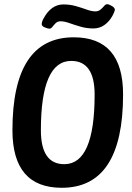

<svg xmlns="http://www.w3.org/2000/svg" viewBox="-20 -884 624 911"><path d="M273 7Q39 7 39 -266Q39 -707 330 -707Q564 -707 564 -436Q564 7 273 7ZM285 -105Q429 -105 429 -435Q429 -595 318 -595Q174 -595 174 -266Q174 -105 285 -105ZM215 -748Q207 -748 192.5 -754Q178 -760 178 -769Q178 -781 187 -797Q223 -863 281 -863Q312 -863 340 -855Q368 -847 391.5 -838.5Q415 -830 432 -830Q447 -830 457 -838.5Q467 -847 474 -855.5Q481 -864 488 -864Q497 -864 511 -855.5Q525 -847 525 -838Q525 -835 522 -827Q519 -819 513 -808Q498 -781 475 -765Q452 -749 423 -749Q391 -749 362 -757.5Q333 -766 309 -774.5Q285 -783 268 -783Q253 -783 244 -774Q235 -765 228.5 -756.5Q222 -748 215 -748Z"/></svg>

Font: Asap Condensed Condensed SemiBold
Style: Italic
Weight: 600
Width: 3
Italic angle: -6°
Designer: Pablo Cosgaya
Foundry: Omnibus-Type
Version: Version 3.001; ttfautohint (v1.8.4.7-5d5b)